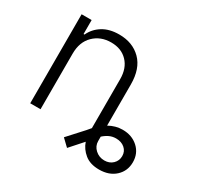

<svg xmlns="http://www.w3.org/2000/svg" viewBox="-145 -725 1049 1019"><g transform="rotate(30 379.5 -215.5)"><path d="M146.7 -340.9V0H83.5V-545.5H144.9V-459.9H150.6Q169.7 -501.8 210.4 -527.2Q251.1 -552.6 311.1 -552.6Q393.8 -552.6 445 -501.4Q496.1 -450.3 496.1 -353.3V-101.2Q536.2 -123.9 579.5 -123.9Q636.4 -123.9 674.2 -89.7Q712 -55.4 712 -1.1Q712 52.6 674.4 87.4Q636.7 122.2 575.3 122.2Q520.2 122.2 486.9 95Q453.5 67.8 440.7 29.5L371.1 107.6L328.5 66.8L413 -25.9Q422.9 -38.4 432.9 -49.4V-349.4Q432.9 -416.2 395.4 -455.4Q358 -494.7 295.1 -494.7Q230.8 -494.7 188.7 -453.5Q146.7 -412.3 146.7 -340.9ZM496.1 -33.7V-6.7Q496.1 23.8 519.5 45.1Q543 66.4 575.3 66.4Q606.5 66.4 626.6 46.9Q646.7 27.3 646.7 -1.1Q646.7 -30.2 625.7 -48.3Q604.8 -66.4 572.1 -66.4Q550.4 -66.4 532 -57.9Q513.5 -49.4 496.1 -33.7Z"/></g></svg>

Font: Inter Zeller Light
Style: Regular
Weight: 300
Designer: Rasmus Andersson; Joe Bland
Foundry: zeller
Version: Version 3.015;git-dec3a8cb1